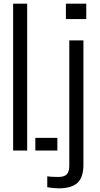

<svg xmlns="http://www.w3.org/2000/svg" viewBox="-20 -820 544 1046"><path d="M51.5 0V-800H128V0ZM172.5 0V-69H292.5V0ZM339 -716V-800H450V-716ZM299.5 206Q285.5 206 268 204.2Q250.5 202.5 237.5 200V140.5Q249.5 142.5 266.2 143.2Q283 144 298 144Q329.5 144 343.5 130Q357.5 116 357.5 82.5V-600H434.5V77.5Q434.5 146 402.2 176Q370 206 299.5 206Z"/></svg>

Font: Big Shoulders Stencil Display Medium
Style: Regular
Weight: 500
Designer: Patric King
Foundry: XO Type Co
Version: Version 1.000